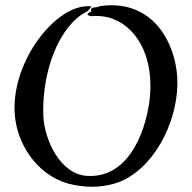

<svg xmlns="http://www.w3.org/2000/svg" viewBox="-20 -715 730 730"><path d="M654 -420C646 -553 566 -699 397 -695C383 -694 377 -694 371 -693C356 -692 355 -688 342 -687C338 -687 337 -687 331 -685C330 -685 325 -681 326 -678C326 -674 329 -674 328 -672C324 -670 315 -665 315 -665C313 -663 313 -661 313 -659C313 -659 313 -658 322 -654C324 -653 347 -655 357 -654C457 -650 552 -555 552 -388C552 -375 551 -361 550 -347C540 -241 482 -41 317 -46C208 -48 150 -185 145 -270C138 -416 188 -586 288 -658C297 -664 306 -668 314 -673C319 -676 314 -674 316 -677C317 -678 323 -681 322 -684C321 -685 323 -686 324 -686C327 -688 329 -688 328 -690C327 -691 321 -692 306 -691C301 -690 306 -692 296 -690C175 -673 23 -472 36 -282C43 -173 116 -52 239 -17C266 -10 297 -5 328 -5C371 -5 415 -13 451 -31C581 -95 662 -275 654 -420Z"/></svg>

Font: Oregano
Style: Regular
Weight: 400
Designer: Astigmatic (AOETI)
Foundry: Astigmatic (AOETI)
Version: Version 1.000